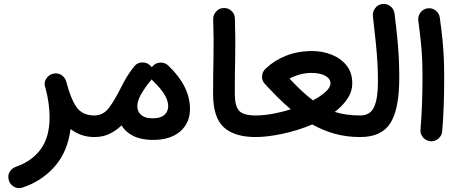

<svg xmlns="http://www.w3.org/2000/svg" viewBox="-20 -667 2345 981"><path d="M210.4 -223.6Q203.1 -245.1 216.3 -265.1Q229.5 -285.2 252 -290.5Q259.8 -292.5 267.1 -292Q285.6 -291 299.1 -279.8Q312.5 -268.6 317.4 -253.4Q318.4 -251.5 318.8 -249Q341.8 -160.6 371.6 -118.9Q401.4 -77.1 461.9 -77.1H462.4Q485.4 -77.1 501.5 -61Q517.6 -44.9 517.6 -22Q517.6 0.5 501.5 16.8Q485.4 33.2 462.4 33.2H461.9Q425.8 33.2 395.5 22.2Q365.2 11.2 340.3 -7.8Q325.7 108.4 259.8 183.3Q193.8 258.3 96.2 291Q71.3 299.3 51.3 287.1Q31.2 274.9 25.4 255.4Q17.6 229.5 29.8 210.7Q42 191.9 60.1 185.5Q141.1 158.2 187.3 96.4Q233.4 34.7 233.4 -68.4Q233.4 -134.8 213.4 -213.9Q211.9 -218.8 210.4 -223.6Z M407.2 -22Q407.2 -44.9 423.6 -61Q439.9 -77.1 462.4 -77.1Q507.8 -77.1 537.4 -116.9Q566.9 -156.7 596.7 -216.8Q612.3 -248.5 630.1 -277.6Q647.9 -306.6 666 -328.1L667.5 -329.6Q681.6 -346.7 704.8 -347.9Q728 -349.1 745.1 -334.5Q751 -329.6 755.4 -322.8Q757.8 -326.7 761.2 -330.1Q776.9 -346.7 800 -347.2Q823.2 -347.7 839.8 -332Q950.7 -226.6 950.7 -110.4Q950.7 -38.6 900.6 4.6Q850.6 47.9 761.2 47.9Q702.6 47.9 662.1 28.1Q621.6 8.3 601.1 -26.4Q574.7 -0.5 540.5 16.4Q506.3 33.2 462.4 33.2Q439.9 33.2 423.6 16.8Q407.2 0.5 407.2 -22ZM681.6 -124Q681.6 -96.7 701.4 -79.6Q721.2 -62.5 758.3 -62.5Q800.3 -62.5 819.8 -79.8Q839.4 -97.2 839.4 -125Q839.4 -179.2 763.2 -252Q758.3 -256.3 754.9 -261.7Q753.4 -259.3 751.5 -256.8Q738.3 -241.7 723.4 -220.7Q708.5 -199.7 697.8 -180.2Q681.6 -148.4 681.6 -124Z M1068.8 -187Q1068.8 -280.8 1070.8 -371.6Q1072.8 -462.4 1069.3 -568.4Q1068.8 -591.3 1084.5 -608.4Q1100.1 -625.5 1122.6 -626Q1145.5 -627 1162.6 -611.3Q1179.7 -595.7 1180.2 -572.8Q1183.6 -468.3 1181.6 -376.2Q1179.7 -284.2 1179.7 -188.5Q1179.7 -126 1201.2 -101.6Q1222.7 -77.1 1286.1 -77.1H1286.6Q1309.6 -77.1 1325.7 -61Q1341.8 -44.9 1341.8 -22Q1341.8 0.5 1325.7 16.8Q1309.6 33.2 1286.6 33.2H1286.1Q1178.2 33.2 1123.5 -16.6Q1068.8 -66.4 1068.8 -187Z M1231 -22Q1231 -44.9 1247.3 -61Q1263.7 -77.1 1286.6 -77.1Q1327.6 -77.1 1374.3 -85.7Q1420.9 -94.2 1465.8 -108.4Q1431.6 -137.2 1398.4 -170.4Q1365.2 -203.6 1331.5 -240.2Q1316.4 -257.3 1319.3 -281.2Q1320.8 -296.4 1330.1 -308.1Q1334.5 -314.5 1340.3 -318.8L1340.8 -319.3Q1381.3 -357.9 1441.2 -382.1Q1501 -406.2 1576.2 -406.2Q1626 -406.2 1672.6 -388.4Q1719.2 -370.6 1749.5 -334Q1779.8 -297.4 1779.8 -241.7Q1779.8 -199.2 1755.1 -162.4Q1730.5 -125.5 1690.4 -95.2Q1747.1 -77.1 1820.3 -77.1H1820.8Q1843.8 -77.1 1859.9 -61Q1876 -44.9 1876 -22Q1876 0.5 1859.9 16.8Q1843.8 33.2 1820.8 33.2H1820.3Q1750.5 33.2 1690.2 16.4Q1629.9 -0.5 1575.7 -31.2Q1502 0 1423.6 16.6Q1345.2 33.2 1286.6 33.2Q1264.2 33.2 1247.6 16.8Q1231 0.5 1231 -22ZM1571.8 -294.4Q1514.6 -294.4 1459 -265.6Q1491.7 -231 1521.2 -203.1Q1550.8 -175.3 1579.1 -154.3Q1619.1 -175.3 1643.8 -198Q1668.5 -220.7 1668.5 -240.7Q1668.5 -265.1 1641.8 -279.8Q1615.2 -294.4 1571.8 -294.4Z M1765.6 -22Q1765.6 -44.9 1782 -61Q1798.3 -77.1 1820.8 -77.1Q1871.6 -77.1 1891.4 -120.4Q1911.1 -163.6 1911.1 -249Q1911.1 -294.9 1908.7 -340.8Q1906.2 -386.7 1900.6 -444.6Q1895 -502.4 1885.3 -584Q1882.8 -606.4 1896.7 -625Q1910.6 -643.6 1933.1 -646.5Q1955.6 -649.4 1974.1 -635.5Q1992.7 -621.6 1995.6 -598.6Q2004.4 -529.8 2009.8 -475.1Q2015.1 -420.4 2017.6 -371.1Q2020 -321.8 2020 -268.6Q2020 -111.3 1975.3 -39.1Q1930.7 33.2 1820.8 33.2Q1798.3 33.2 1782 16.8Q1765.6 0.5 1765.6 -22Z M2117.2 -562Q2114.3 -584.5 2128.4 -603Q2142.6 -621.6 2165 -624.5Q2187.5 -627.4 2205.8 -613.5Q2224.1 -599.6 2227.1 -576.7Q2235.8 -513.7 2240.7 -465.1Q2245.6 -416.5 2247.6 -369.9Q2249.5 -323.2 2249.5 -265.1Q2249.5 -197.3 2247.1 -127Q2244.6 -56.6 2239.3 3.9Q2237.3 26.4 2219.7 41.5Q2202.1 56.6 2179.2 54.7Q2156.7 52.7 2141.6 35.2Q2126.5 17.6 2128.4 -4.9Q2133.8 -65.4 2136.2 -135Q2138.7 -204.6 2138.7 -270.5Q2138.7 -324.7 2136.7 -366.9Q2134.8 -409.2 2130.1 -454.3Q2125.5 -499.5 2117.2 -562Z"/></svg>

Font: Mikhak-DS2-FD SemiBold
Style: Regular
Weight: 600
Designer: Amin Abedi
Version: Version 3.2